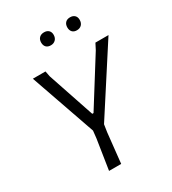

<svg xmlns="http://www.w3.org/2000/svg" viewBox="-198 -935 936 1042"><g transform="rotate(-30 270.0 -414.0)"><path d="M277 -233 270 -187 250 0H174L203 -187L208 -233L66 -640H145L152 -605L250 -314H258L439 -603L458 -640H540ZM283 -790Q283 -771 271.5 -759.5Q260 -748 242 -748Q223 -748 213 -758.5Q203 -769 203 -787Q203 -806 214 -817Q225 -828 244 -828Q262 -828 272.5 -818Q283 -808 283 -790ZM446 -790Q446 -771 435 -759.5Q424 -748 405 -748Q387 -748 377 -758.5Q367 -769 367 -787Q367 -806 377.5 -817Q388 -828 407 -828Q425 -828 435.5 -818Q446 -808 446 -790Z"/></g></svg>

Font: Alegreya Sans SC
Style: Italic
Weight: 400
Italic angle: -7°
Designer: Juan Pablo del Peral
Foundry: Huerta Tipografica
Version: Version 2.008; ttfautohint (v1.6)